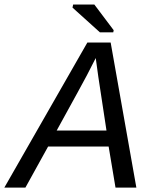

<svg xmlns="http://www.w3.org/2000/svg" viewBox="-71 -852 691 872"><path d="M453.6 0 422.4 -186.5H147.5L44.4 0H-51.3L325.7 -658.7H431.6L548.3 0ZM363.8 -588.4Q341.3 -543.9 323.5 -509.8Q305.7 -475.6 186.5 -259.3H412.6L375.5 -503.4ZM382.8 -705.1 258.3 -817.4 261.2 -831.5H357.4L445.3 -714.8L443.4 -705.1Z"/></svg>

Font: Liberation Mono
Style: Italic
Weight: 400
Italic angle: -12°
Monospace: yes
Designer: Steve Matteson
Foundry: Ascender Corporation
Version: Version 2.1.5